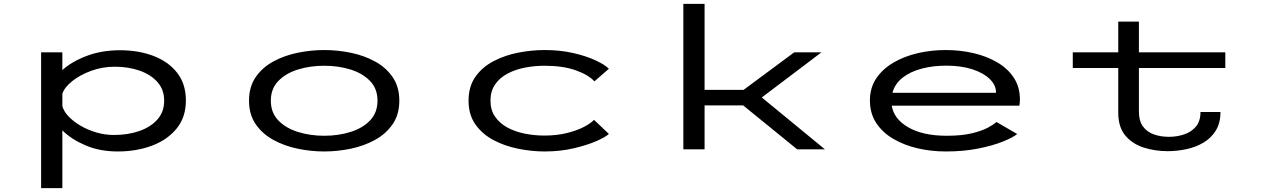

<svg xmlns="http://www.w3.org/2000/svg" viewBox="-20 -770 6541 990"><path d="M192 200V-500H301.5V-408.5Q349 -452 426.5 -481.5Q504 -511 598.5 -511Q694 -511 771 -481.8Q848 -452.5 893.2 -395Q938.5 -337.5 938.5 -251.5Q938.5 -166 891 -107.5Q843.5 -49 763.8 -19Q684 11 587 11Q494 11 420.2 -20.8Q346.5 -52.5 301.5 -98V200ZM571.5 -426Q508 -426 450.5 -405Q393 -384 352.8 -352Q312.5 -320 301.5 -286.5V-223.5Q308 -197 332.5 -170.8Q357 -144.5 394.2 -122.5Q431.5 -100.5 476.2 -87.2Q521 -74 568 -74Q639 -74 697.8 -94.2Q756.5 -114.5 791.5 -153.8Q826.5 -193 826.5 -250.5Q826.5 -308 791.8 -347Q757 -386 699.2 -406Q641.5 -426 571.5 -426Z M1652 11Q1583.5 11 1515 -3.2Q1446.5 -17.5 1389.8 -48.5Q1333 -79.5 1298.5 -129.5Q1264 -179.5 1264 -251Q1264 -322.5 1298.5 -372.5Q1333 -422.5 1389.8 -453.2Q1446.5 -484 1515 -498Q1583.5 -512 1652 -512Q1720 -512 1788.5 -498Q1857 -484 1913.5 -453.2Q1970 -422.5 2004.5 -372.5Q2039 -322.5 2039 -251Q2039 -179.5 2004.5 -129.5Q1970 -79.5 1913.5 -48.5Q1857 -17.5 1788.5 -3.2Q1720 11 1652 11ZM1652 -70Q1725.5 -70 1788 -89.8Q1850.5 -109.5 1888.5 -149.5Q1926.5 -189.5 1926.5 -251Q1926.5 -312.5 1888.2 -352.2Q1850 -392 1787.5 -411.5Q1725 -431 1652 -431Q1578.5 -431 1516 -411.5Q1453.5 -392 1415 -352.2Q1376.5 -312.5 1376.5 -251Q1376.5 -189.5 1414.8 -149.5Q1453 -109.5 1515.8 -89.8Q1578.5 -70 1652 -70Z M2788 11Q2722 11 2653 -2.8Q2584 -16.5 2525.8 -47Q2467.5 -77.5 2431.8 -127.8Q2396 -178 2396 -251Q2396 -324.5 2431.8 -374.8Q2467.5 -425 2526 -455.2Q2584.5 -485.5 2653.2 -498.8Q2722 -512 2788 -512Q2869.5 -512 2937.2 -496.2Q3005 -480.5 3052.5 -458Q3100 -435.5 3119.5 -415.5L3045 -350.5Q3014.5 -384 2948.8 -407.5Q2883 -431 2787.5 -431Q2736 -431 2686.2 -421.2Q2636.5 -411.5 2596.5 -390.2Q2556.5 -369 2532.8 -334.5Q2509 -300 2509 -251Q2509 -202.5 2532.8 -168.2Q2556.5 -134 2596.2 -112.5Q2636 -91 2685.5 -81Q2735 -71 2786.5 -71Q2850.5 -71 2902.2 -83.8Q2954 -96.5 2990 -115.2Q3026 -134 3043 -152L3119.5 -79.5Q3104.5 -64.5 3056.8 -43.2Q3009 -22 2939.2 -5.5Q2869.5 11 2788 11Z M3503.5 0V-750H3613V-306.5H3814L4075 -500H4215.5L3908 -267.5L4233.5 0H4090.5L3812 -226.5H3613V0Z M4857 11Q4781.5 11 4711.5 -5.2Q4641.5 -21.5 4585.8 -54.2Q4530 -87 4497.8 -136.2Q4465.5 -185.5 4465.5 -252Q4465.5 -317 4498 -365.5Q4530.5 -414 4586.2 -446.8Q4642 -479.5 4711.8 -495.8Q4781.5 -512 4856 -512Q4931 -512 4999.8 -496Q5068.5 -480 5122.5 -448.2Q5176.5 -416.5 5207.8 -368.8Q5239 -321 5239 -257Q5239 -247 5238 -238.5Q5237 -230 5236 -225H4578Q4589.5 -155.5 4664.5 -112.8Q4739.5 -70 4861.5 -70Q4937.5 -70 4989.2 -82.2Q5041 -94.5 5072.2 -111Q5103.5 -127.5 5118 -141L5225 -79Q5204 -61.5 5152.2 -40.5Q5100.5 -19.5 5024.8 -4.2Q4949 11 4857 11ZM4859 -431.5Q4790.5 -431.5 4732 -416Q4673.5 -400.5 4634 -369.5Q4594.5 -338.5 4581.5 -291.5H5115.5V-294.5Q5115.5 -331 5083.8 -362.2Q5052 -393.5 4994.2 -412.5Q4936.5 -431.5 4859 -431.5Z M5746 -189V-419.5H5511.5V-500H5746V-658.5H5852.5V-500H6298V-419.5H5852.5V-194.5Q5852.5 -146 5873.8 -117.5Q5895 -89 5930.2 -76.8Q5965.5 -64.5 6007.5 -64.5Q6048 -64.5 6085.2 -76.8Q6122.5 -89 6146.2 -117Q6170 -145 6170 -192.5H6273Q6273 -135.5 6249 -96.8Q6225 -58 6185.2 -34.5Q6145.5 -11 6097.2 -0.8Q6049 9.5 6001 9.5Q5935.5 9.5 5877 -9.2Q5818.5 -28 5782.2 -71.5Q5746 -115 5746 -189Z"/></svg>

Font: Trispace Expanded
Style: Regular
Weight: 400
Width: 7
Designer: Tyler Finck
Foundry: Etcetera Type Company
Version: Version 1.210; ttfautohint (v1.8.3)